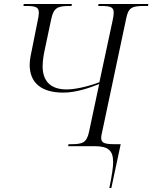

<svg xmlns="http://www.w3.org/2000/svg" viewBox="-20 -734 765 964"><path d="M529 210H539L586 -10H557C505 -10 488 -16 488 -42C488 -51 491 -63 494 -77L614 -643C625 -697 644 -704 704 -704H723L725 -714H475L473 -704H485C534 -704 551 -699 551 -670C551 -661 549 -647 545 -629L479 -321C411 -296 352 -285 314 -285C231 -285 194 -330 194 -401C194 -431 200 -463 205 -486L237 -637C249 -695 269 -704 329 -704H339L341 -714H99L98 -704H109C158 -704 175 -699 175 -670C175 -660 173 -645 168 -624L142 -494C137 -468 129 -437 129 -409C129 -317 189 -269 298 -269C362 -269 430 -293 478 -312L427 -72C415 -17 395 -10 335 -10H324L322 0H455C523 0 548 21 548 80C548 105 543 141 529 210Z"/></svg>

Font: Noto Serif Display SemiCondensed Light
Style: Italic
Weight: 300
Width: 4
Italic angle: -12°
Designer: Monotype Design Team
Foundry: Monotype Imaging Inc.
Version: Version 2.009